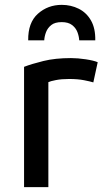

<svg xmlns="http://www.w3.org/2000/svg" viewBox="-20 -770 433 790"><path d="M79 0V-495Q110 -507 158.5 -519Q207 -531 272 -531Q300 -531 333 -526Q366 -521 382 -514L364 -431Q351 -435 325.5 -440Q300 -445 264 -445Q233 -445 210 -440.5Q187 -436 179 -432V0ZM96 -604Q95 -677 136 -713.5Q177 -750 234 -750Q272 -750 304 -734Q336 -718 354.5 -685.5Q373 -653 372 -604H306Q305 -621 298.5 -638Q292 -655 276.5 -667Q261 -679 234 -679Q206 -679 191 -667Q176 -655 169.5 -638Q163 -621 162 -604Z"/></svg>

Font: Ubuntu Sans Medium
Style: Regular
Weight: 500
Designer: Dalton Maag Ltd
Foundry: Dalton Maag Ltd
Version: Version 1.006; ttfautohint (v1.8.4.7-5d5b)